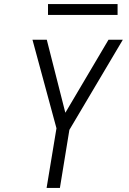

<svg xmlns="http://www.w3.org/2000/svg" viewBox="-20 -932 640 952"><path d="M211 0 260 -296 141 -735H212L304 -373L518 -735H589L324 -288L277 0ZM563 -858H218V-912H563Z"/></svg>

Font: Iosevka Light Extended Oblique
Style: Regular
Weight: 300
Width: 7
Italic angle: -9°
Monospace: yes
Designer: Belleve Invis
Foundry: Belleve Invis
Version: Version 32.5.0; ttfautohint (v1.8.4)